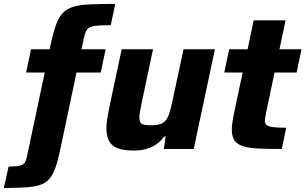

<svg xmlns="http://www.w3.org/2000/svg" viewBox="-79 -762 1563 982"><path d="M-59.4 199.6 -35.1 89.9Q6.3 89.9 24.6 84.7Q42.8 79.4 49.2 67.7Q55.7 55.9 59.2 37.2L149.7 -391.1H54.5L79.7 -510H174.9L183 -547.3Q195.7 -604.5 209.7 -641Q223.6 -677.5 244.6 -698.2Q265.6 -718.8 298.9 -728.2Q332.1 -737.6 383.6 -739.8Q435 -742 510.3 -742L487.5 -633.3Q433.3 -633.3 405.9 -629.5Q378.6 -625.6 367.6 -612.2Q356.6 -598.8 350.6 -569.6L337.5 -510H461.3L436.1 -391.1H312.3L229.1 3.2Q216.9 61.2 203.6 98Q190.4 134.9 171.2 155.4Q152.1 176 122.4 185Q92.7 194.1 48.4 196.6Q4.1 199.1 -59.4 199.6Z M605.4 8Q550.6 8 520.2 -4.8Q489.8 -17.7 477.4 -43.7Q465 -69.7 465 -108.5Q465 -128.4 469.9 -157.5Q474.8 -186.7 481.2 -218.2L543.3 -510H703.7L646.8 -241.5Q641.8 -216.4 637.8 -194.8Q633.8 -173.3 633.8 -161.5Q633.8 -144 639.7 -135.2Q645.6 -126.5 659.1 -123.8Q672.5 -121.2 694.1 -121.2Q723.4 -121.2 741.5 -127.7Q759.6 -134.3 770.5 -148.8Q781.4 -163.3 788.6 -187.4Q795.9 -211.4 803 -246.1L859.9 -510H1020.2L911.7 0H759L768.2 -63.2H759.9Q741.7 -37.9 717.7 -22.2Q693.8 -6.5 665.9 0.7Q637.9 8 605.4 8Z M1362 0Q1291.8 0 1243 -2.3Q1194.2 -4.6 1164.1 -14.1Q1134 -23.6 1120.3 -43.8Q1106.7 -64 1106.7 -99.3Q1106.7 -112 1108.4 -126.6Q1110.1 -141.2 1113.2 -158.3Q1116.4 -175.3 1120.3 -195.2L1162.2 -391.1H1068L1093.2 -510H1187.4L1218.4 -658H1381.5L1350.5 -510H1463.2L1438 -391.1H1325.2L1283.5 -193.3Q1282.5 -187.9 1280.6 -177.8Q1278.8 -167.8 1277.1 -158.2Q1275.5 -148.5 1275.5 -144.4Q1275.5 -130.5 1285.4 -122.4Q1295.3 -114.3 1318.9 -111.5Q1342.4 -108.7 1384.8 -108.7Z"/></svg>

Font: Saira Thin
Style: Italic
Weight: 100
Italic angle: -12°
Designer: Hector Gatti with collaboration of the Omnibus-Type team
Foundry: Omnibus-Type
Version: Version 1.101